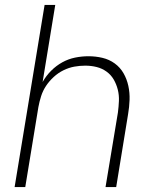

<svg xmlns="http://www.w3.org/2000/svg" viewBox="-20 -755 640 775"><path d="M39 0 160 -735H203L152 -424Q166 -449 186.5 -469.5Q207 -490 231.5 -503.5Q256 -517 283 -522.5Q310 -528 337 -528Q366 -528 393.5 -521.5Q421 -515 443 -499Q465 -483 478.5 -459.5Q492 -436 498 -408.5Q504 -381 503 -352Q502 -323 497 -294L449 0H406L456 -301Q459 -324 460 -347.5Q461 -371 455.5 -393Q450 -415 439 -434Q428 -453 410 -466Q392 -479 370 -484.5Q348 -490 324 -490Q302 -490 280 -486Q258 -482 236.5 -471.5Q215 -461 197 -444.5Q179 -428 166 -408.5Q153 -389 146 -367Q139 -345 135 -323L82 0Z"/></svg>

Font: Iosevka XLt Ex Obl
Style: Regular
Weight: 200
Width: 7
Italic angle: -9°
Monospace: yes
Designer: Belleve Invis
Foundry: Belleve Invis
Version: Version 32.5.0; ttfautohint (v1.8.4)